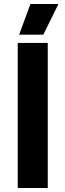

<svg xmlns="http://www.w3.org/2000/svg" viewBox="-20 -933 323 953"><path d="M270 -913H131L75 -761H195ZM68 0H217V-720H68Z"/></svg>

Font: Fixel Display Bold
Style: Bold
Weight: 700
Designer: AlfaBravo + MacPaw
Foundry: Kyrylo Tkachov, Marchela Mozhyna, Serhii Makarenko, Maria Weinstein, Zakhar Kryvoshyya
Version: Version 1.211